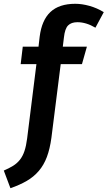

<svg xmlns="http://www.w3.org/2000/svg" viewBox="-80 -775 567 1012"><path d="M112 -437H29L40 -529H123L129 -581Q140 -669 186 -712Q232 -755 317 -755Q352 -755 391.5 -744Q431 -733 467 -711L423 -629Q374 -658 328 -658Q296 -658 279 -641Q262 -624 257 -578L251 -529H378L352 -437H240L191 -49Q183 10 167 52.5Q151 95 124.5 126Q98 157 61 178.5Q24 200 -25 217L-60 124Q-32 112 -11 99Q10 86 25 67Q40 48 49 21Q58 -6 63 -45Z"/></svg>

Font: Xgbmvzvtohvqztyvzapvmeyoton
Style: Regular
Weight: 500
Italic angle: -8°
Designer: Carrois Corporate & Edenspiekermann
Foundry: Carrois Corporate GbR & Edenspiekermann AG
Version: Version 2.001